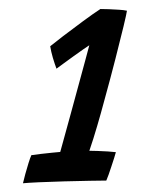

<svg xmlns="http://www.w3.org/2000/svg" viewBox="-20 -655 316 428"><path d="M179.2 -318.9Q185.8 -318.9 197.2 -318.5Q208.7 -318.2 220.4 -317.4Q232.1 -316.6 238.3 -315.8Q237.1 -311.4 234.5 -302.9Q231.8 -294.4 228.5 -284.5Q225.2 -274.6 222.2 -265.9Q219.1 -257.2 217 -252.5Q206.5 -252.5 180.2 -252Q154 -251.5 123.1 -250.7Q92.2 -249.8 66.5 -248.7Q40.9 -247.5 31.2 -246.5Q33.1 -254.5 36.4 -267Q39.8 -279.4 43.5 -291.3Q47.2 -303.1 49.9 -309.1Q57.4 -310.4 70.4 -311.8Q83.4 -313.1 96.2 -314.6Q108.9 -316.1 114.3 -316.3Q116.7 -325 123.2 -348.6Q129.6 -372.2 138.1 -402.8Q146.5 -433.3 154.8 -464.2Q163.2 -495 169.8 -519.4Q176.4 -543.8 179.1 -554.1Q175.2 -551.8 165.4 -544.9Q155.6 -538 143.6 -529.4Q131.6 -520.8 121.3 -513.2Q111.1 -505.8 105.9 -501.9Q101.9 -512.6 97.8 -526.3Q93.8 -540.1 91.9 -551.9Q99.3 -558.1 120.2 -574.1Q141.2 -590.1 164.9 -607.6Q188.6 -625.1 203.8 -634.9Q211.1 -634.9 222.5 -634.5Q233.8 -634.1 245.2 -633.3Q256.5 -632.6 263 -631.1Q262.3 -625.2 255.4 -596.3Q248.4 -567.4 237.3 -523.9Q226.2 -480.4 212.3 -430.1Q205.1 -402.9 196.6 -374.1Q188.2 -345.2 179.2 -318.9Z"/></svg>

Font: Grandstander Thin
Style: Italic
Weight: 100
Italic angle: -15°
Designer: Tyler Finck
Foundry: Etcetera Type Co
Version: Version 1.200